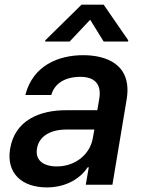

<svg xmlns="http://www.w3.org/2000/svg" viewBox="-20 -788 612 819"><path d="M179.7 11.4C267.8 11.4 326 -31.6 354.4 -74.6H358.7L345.9 0H459.5L520.2 -363.6C545.5 -515.3 430.4 -552.6 335.2 -552.6C228.7 -552.6 120 -508.2 88.1 -382.8H198.9C212 -430.8 256 -460.2 322.8 -460.2C386.7 -460.2 412.6 -426.1 403.8 -369.7L395.2 -317.8H260.7C151.6 -317.8 44 -277 23.1 -153.4C5.7 -46.5 76 11.4 179.7 11.4ZM137.8 -154.1C146 -207.4 196 -235.4 262.8 -235.4H382.5L375.4 -196C363.6 -132.8 305 -78.1 222.3 -78.1C165.1 -78.1 129.3 -104.4 137.8 -154.1ZM172.6 -610.8H277L364.7 -703.8L422.2 -610.8H526.3L527 -616.1L422.2 -768.1H327.8L173.3 -616.1Z"/></svg>

Font: Magic Ui Pro Semi Bold
Style: Italic
Weight: 600
Italic angle: -9.39999°
Designer: Stefan Endress, Andreas Faust
Version: Version 1.000;FEAKit 1.0